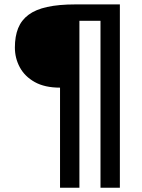

<svg xmlns="http://www.w3.org/2000/svg" viewBox="-20 -731 650 876"><path d="M253.9 125.5V-331.1Q184.1 -331.1 138.4 -356.7Q92.8 -382.3 70.3 -424.1Q47.9 -465.8 47.9 -514.2Q47.9 -564.9 62.7 -602.1Q77.6 -639.2 109.9 -663.3Q142.1 -687.5 195.1 -699.2Q248 -710.9 324.7 -710.9H526.9V125.5H438.5V-636.2H342.3V125.5Z"/></svg>

Font: Comme ExtraBold
Style: Regular
Weight: 800
Version: Version 1.000;gftools[0.9.27]